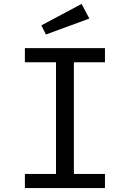

<svg xmlns="http://www.w3.org/2000/svg" viewBox="-20 -949 655 969"><path d="M509.7 -706.2V-634.9H352.8V-71.3H509.7V0H105.6V-71.3H262.6V-634.9H105.6V-706.2ZM391.8 -929.2 430.8 -855.4 211.8 -774.9 188.7 -821Z"/></svg>

Font: FiraCode Nerd Font
Style: Regular
Weight: 400
Designer: Carrois Corporate, Edenspiekermann AG, Nikita Prokopov
Foundry: Carrois Corporate, Edenspiekermann AG, Nikita Prokopov
Version: Version 6.002;Nerd Fonts 2.2.2